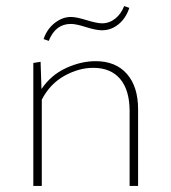

<svg xmlns="http://www.w3.org/2000/svg" viewBox="-20 -614 566 634"><path d="M214 -535Q163 -535 141 -479L124 -485Q135 -518 160.5 -538Q186 -558 214 -558Q232 -558 266 -547.5Q300 -537 317 -537Q341 -537 360.5 -552.5Q380 -568 390 -594L407 -588Q396 -554 371.5 -534Q347 -514 317 -514Q297 -514 264 -524.5Q231 -535 214 -535ZM296 -412Q362 -412 399 -370Q436 -328 436 -253V0H408V-247Q408 -316 377 -353Q346 -390 288 -390Q240 -390 192.5 -363.5Q145 -337 118 -285V0H90V-406L114 -410L117 -320Q148 -366 197.5 -389Q247 -412 296 -412Z"/></svg>

Font: EauTestInfant Extralight
Style: Regular
Weight: 250
Designer: Christian Thalmann (Catharsis Fonts)
Version: Version 0.001;PS 000.001;hotconv 1.0.88;makeotf.lib2.5.64775